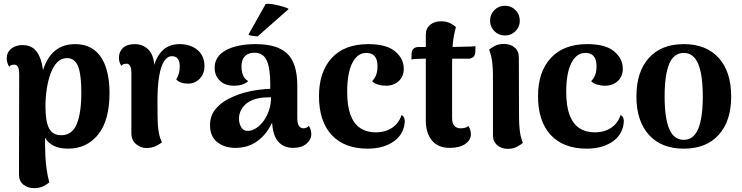

<svg xmlns="http://www.w3.org/2000/svg" viewBox="-20 -761 3866 1001"><path d="M371 -531Q421 -531 455.5 -511Q490 -491 511 -456Q532 -421 541.5 -375Q551 -329 551 -277Q551 -134 492 -60Q433 14 334 14Q291 14 260 -1Q229 -16 215 -44V-4Q215 18 216.5 51Q218 84 223 120.5Q228 157 237 190Q228 198 207.5 209Q187 220 158 220Q125 220 102 201.5Q79 183 79 150L80 -372Q80 -399 74 -411.5Q68 -424 54 -424Q49 -424 41 -422Q33 -420 28 -413Q21 -424 18 -435.5Q15 -447 15 -456Q15 -487 38 -506.5Q61 -526 98 -526Q155 -526 181 -476.5Q207 -427 207 -343V-297L186 -307Q193 -364 208 -406.5Q223 -449 246.5 -476.5Q270 -504 301 -517.5Q332 -531 371 -531ZM329 -458Q299 -458 278 -436Q257 -414 243.5 -377Q230 -340 223.5 -295.5Q217 -251 217 -207Q217 -168 221.5 -139.5Q226 -111 235.5 -92.5Q245 -74 261 -65Q277 -56 299 -56Q356 -56 380 -114Q404 -172 404 -278Q404 -320 400.5 -353.5Q397 -387 389 -410Q381 -433 366.5 -445.5Q352 -458 329 -458Z M745 11Q714 11 689.5 -9.5Q665 -30 665 -67V-376Q665 -405 658.5 -417Q652 -429 639 -429Q634 -429 626 -427Q618 -425 613 -417Q600 -437 600 -460Q600 -491 621 -511Q642 -531 682 -531Q730 -531 758.5 -497Q787 -463 785 -392V-366L773 -376Q787 -455 822.5 -493Q858 -531 916 -531Q973 -531 1009.5 -500.5Q1046 -470 1046 -416Q1046 -377 1022 -351.5Q998 -326 962 -325Q918 -325 899 -347Q910 -367 913.5 -381.5Q917 -396 917 -416Q917 -441 907 -454.5Q897 -468 876 -468Q853 -468 836 -442.5Q819 -417 810 -365Q801 -313 801 -235Q801 -188 801.5 -155.5Q802 -123 804 -100Q806 -77 810.5 -58Q815 -39 824 -19Q815 -11 794.5 -0.5Q774 10 745 11Z M1508 10Q1456 10 1426.5 -27.5Q1397 -65 1397 -161V-199L1421 -194Q1411 -139 1383 -92.5Q1355 -46 1311 -18Q1267 10 1207 10Q1150 10 1112.5 -20Q1075 -50 1075 -108Q1075 -156 1101.5 -189.5Q1128 -223 1168.5 -244Q1209 -265 1250 -277Q1290 -288 1325.5 -292.5Q1361 -297 1389 -298V-323Q1389 -404 1371 -445Q1353 -486 1306 -486Q1287 -486 1271.5 -478.5Q1256 -471 1247.5 -455Q1239 -439 1239 -412Q1239 -392 1246 -371Q1253 -350 1274 -338Q1262 -326 1242.5 -320Q1223 -314 1201 -314Q1152 -314 1125.5 -341Q1099 -368 1099 -407Q1099 -467 1157.5 -499Q1216 -531 1314 -531Q1426 -531 1478 -481Q1530 -431 1530 -314V-145Q1530 -92 1563 -92Q1568 -92 1576.5 -95Q1585 -98 1590 -105Q1597 -95 1600 -83Q1603 -71 1603 -62Q1603 -33 1577.5 -11.5Q1552 10 1508 10ZM1279 -79Q1298 -81 1318 -94.5Q1338 -108 1355 -131.5Q1372 -155 1382.5 -186Q1393 -217 1393 -254Q1374 -254 1354 -252.5Q1334 -251 1315.5 -246Q1297 -241 1281 -232Q1257 -219 1241.5 -195.5Q1226 -172 1226 -142Q1226 -117 1238.5 -96.5Q1251 -76 1279 -79ZM1485 -714 1323 -571Q1311 -572 1296 -574Q1281 -576 1275 -580L1365 -740Q1381 -743 1407.5 -738Q1434 -733 1457 -726Q1480 -719 1485 -714Z M1897 14Q1775 14 1709 -57.5Q1643 -129 1643 -260Q1643 -386 1709.5 -458.5Q1776 -531 1900 -531Q1995 -531 2040 -493Q2085 -455 2085 -403Q2085 -362 2058.5 -338Q2032 -314 1991 -314Q1971 -314 1951 -320Q1931 -326 1920 -338Q1934 -352 1941 -370.5Q1948 -389 1948 -415Q1948 -441 1940.5 -456.5Q1933 -472 1920 -478.5Q1907 -485 1889 -485Q1843 -485 1816.5 -432Q1790 -379 1790 -282Q1790 -208 1807.5 -161.5Q1825 -115 1858.5 -93Q1892 -71 1939 -71Q1975 -71 2002.5 -83Q2030 -95 2048 -115.5Q2066 -136 2073 -161Q2084 -157 2088.5 -142.5Q2093 -128 2086 -99Q2072 -46 2021 -16Q1970 14 1897 14Z M2325 10Q2264 10 2232 -28.5Q2200 -67 2200 -133V-580Q2200 -613 2222.5 -631.5Q2245 -650 2279 -650Q2309 -650 2329 -639Q2349 -628 2357 -620Q2344 -572 2340.5 -530Q2337 -488 2337 -426V-145Q2337 -119 2348.5 -105.5Q2360 -92 2382 -92Q2392 -92 2404.5 -95Q2417 -98 2421 -105Q2429 -95 2432 -83Q2435 -71 2435 -62Q2435 -31 2405.5 -10.5Q2376 10 2325 10ZM2125 -451 2126 -484Q2127 -501 2137.5 -508.5Q2148 -516 2162 -516H2336Q2340 -516 2357.5 -516.5Q2375 -517 2397.5 -517.5Q2420 -518 2437.5 -518.5Q2455 -519 2459 -520L2458 -488Q2457 -472 2447 -463.5Q2437 -455 2423 -455H2185Q2175 -455 2155 -454Q2135 -453 2125 -451Z M2613 -576Q2580 -576 2557.5 -598.5Q2535 -621 2535 -653Q2535 -686 2557.5 -708.5Q2580 -731 2613 -731Q2645 -731 2667.5 -708.5Q2690 -686 2690 -653Q2690 -621 2667.5 -598.5Q2645 -576 2613 -576ZM2686 -146Q2686 -118 2689.5 -83.5Q2693 -49 2706 -16Q2697 -8 2676.5 3.5Q2656 15 2627 15Q2595 15 2572.5 -4Q2550 -23 2550 -56V-371Q2550 -400 2546.5 -434Q2543 -468 2530 -502Q2539 -510 2559 -521Q2579 -532 2607 -532Q2641 -532 2663 -513.5Q2685 -495 2685 -461Z M3039 14Q2917 14 2851 -57.5Q2785 -129 2785 -260Q2785 -386 2851.5 -458.5Q2918 -531 3042 -531Q3137 -531 3182 -493Q3227 -455 3227 -403Q3227 -362 3200.5 -338Q3174 -314 3133 -314Q3113 -314 3093 -320Q3073 -326 3062 -338Q3076 -352 3083 -370.5Q3090 -389 3090 -415Q3090 -441 3082.5 -456.5Q3075 -472 3062 -478.5Q3049 -485 3031 -485Q2985 -485 2958.5 -432Q2932 -379 2932 -282Q2932 -208 2949.5 -161.5Q2967 -115 3000.5 -93Q3034 -71 3081 -71Q3117 -71 3144.5 -83Q3172 -95 3190 -115.5Q3208 -136 3215 -161Q3226 -157 3230.5 -142.5Q3235 -128 3228 -99Q3214 -46 3163 -16Q3112 14 3039 14Z M3545 14Q3428 14 3363 -58Q3298 -130 3298 -258Q3298 -387 3363 -459Q3428 -531 3545 -531Q3662 -531 3727 -459Q3792 -387 3792 -258Q3792 -130 3727 -58Q3662 14 3545 14ZM3545 -32Q3596 -32 3620 -89Q3644 -146 3644 -258Q3644 -371 3620 -428Q3596 -485 3545 -485Q3493 -485 3469 -428Q3445 -371 3445 -258Q3445 -146 3469 -89Q3493 -32 3545 -32Z"/></svg>

Font: Arima Thin
Style: Bold
Weight: 700
Version: Version 1.100